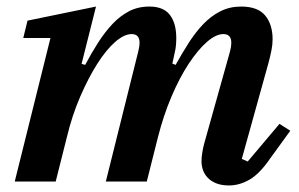

<svg xmlns="http://www.w3.org/2000/svg" viewBox="-20 -554 914 586"><path d="M679 12Q656 12 640 5.5Q624 -1 614 -11.5Q604 -22 599.5 -35Q595 -48 595 -62Q595 -74 597.5 -89Q600 -104 603 -115L682 -397Q686 -412 686 -423Q686 -450 662 -450Q639 -450 611.5 -426Q584 -402 556 -359.5Q528 -317 503.5 -259.5Q479 -202 462 -135L428 0H303L402 -397Q406 -413 406 -423Q406 -450 382 -450Q359 -450 331.5 -426Q304 -402 277 -359.5Q250 -317 225 -259.5Q200 -202 184 -135L150 0H25L134 -438H51L64 -491L273 -534L229 -359L240 -356Q259 -392 279.5 -424Q300 -456 323 -480.5Q346 -505 373.5 -519.5Q401 -534 436 -534Q479 -534 498.5 -508.5Q518 -483 518 -438Q518 -427 517 -415.5Q516 -404 513 -392L506 -360L516 -356Q536 -392 556.5 -424Q577 -456 600.5 -480.5Q624 -505 652.5 -519.5Q681 -534 716 -534Q767 -534 789.5 -506.5Q812 -479 812 -434Q812 -418 808.5 -400.5Q805 -383 800 -364L718 -69L736 -61L833 -176L866 -155L805 -71Q773 -24 742 -6Q711 12 679 12Z"/></svg>

Font: IBM Plex Serif SemiBold
Style: Italic
Weight: 600
Italic angle: -14°
Designer: Mike Abbink, Paul van der Laan, Pieter van Rosmalen
Foundry: Bold Monday
Version: Version 2.5